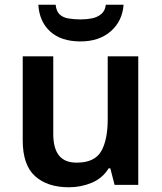

<svg xmlns="http://www.w3.org/2000/svg" viewBox="-20 -781 684 811"><path d="M564 -543V0H464L446 -70H439Q413 -28 367.5 -9Q322 10 271 10Q180 10 128 -37Q76 -84 76 -188V-543H205V-215Q205 -155 229 -124.5Q253 -94 304 -94Q379 -94 407 -141.5Q435 -189 435 -278V-543ZM502 -761Q497 -692 448 -649Q399 -606 320 -606Q238 -606 192 -648Q146 -690 142 -761H215Q218 -733 232 -720Q246 -707 269 -703Q292 -699 321 -699Q346 -699 368.5 -703.5Q391 -708 407.5 -721.5Q424 -735 427 -761Z"/></svg>

Font: Noto Sans Adlam SemiBold
Style: Regular
Weight: 600
Version: Version 3.001